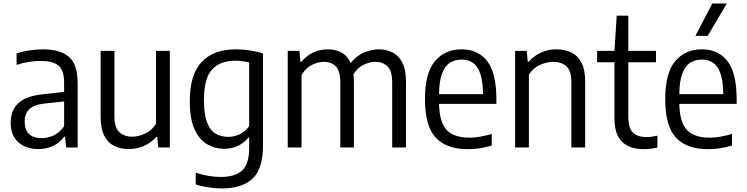

<svg xmlns="http://www.w3.org/2000/svg" viewBox="-20 -828 4192 1078"><path d="M195 9Q124.5 9 82.2 -30Q40 -69 40 -138.5Q40 -210 84.8 -250.2Q129.5 -290.5 227.5 -299.5L340 -312V-362.5Q340 -435 307.5 -460.5Q275 -486 209.5 -486Q180.5 -486 144.5 -480.8Q108.5 -475.5 73 -463.5V-528Q105 -539 145 -545Q185 -551 220 -551Q317 -551 366.5 -509.2Q416 -467.5 416 -359.5V0H351.5L345.5 -60H340Q315.5 -26 277.8 -8.5Q240 9 195 9ZM118.5 -146.5Q118.5 -52.5 215.5 -52.5Q247.5 -52.5 280.5 -67.2Q313.5 -82 340 -119V-258.5L233 -247Q173 -241 145.8 -216Q118.5 -191 118.5 -146.5Z M704 9Q658.5 9 622.5 -8.2Q586.5 -25.5 565.8 -65.2Q545 -105 545 -173V-542.5H622.5V-176.5Q622.5 -111 650.2 -85.8Q678 -60.5 722.5 -60.5Q754.5 -60.5 792.5 -77Q830.5 -93.5 856 -132.5V-542.5H933.5V0H868.5L862.5 -59H857.5Q826.5 -25 786.8 -8Q747 9 704 9Z M1224.5 230Q1190.5 230 1151 224.2Q1111.5 218.5 1079 207.5V141.5Q1117 154 1152 159.8Q1187 165.5 1220 165.5Q1300 165.5 1339.5 129.2Q1379 93 1379 2V-55H1374.5Q1353.5 -28.5 1318.8 -10.5Q1284 7.5 1238 7.5Q1187 7.5 1143 -18Q1099 -43.5 1072.2 -102.2Q1045.5 -161 1045.5 -260.5Q1045.5 -408 1111.5 -479.5Q1177.5 -551 1305 -551Q1343 -551 1384 -544.8Q1425 -538.5 1456.5 -527.5V-9.5Q1456.5 119.5 1398 174.8Q1339.5 230 1224.5 230ZM1262 -59.5Q1295 -59.5 1327 -74.8Q1359 -90 1379 -120.5V-477.5Q1363.5 -481.5 1342.2 -484.2Q1321 -487 1299.5 -487Q1215 -487 1170 -437Q1125 -387 1125 -268Q1125 -185 1142.8 -139.8Q1160.5 -94.5 1191.5 -77Q1222.5 -59.5 1262 -59.5Z M1595.5 0V-542.5H1661L1666.5 -481H1672Q1701.5 -516.5 1739.5 -533.8Q1777.5 -551 1820.5 -551Q1862.5 -551 1896.5 -533.2Q1930.5 -515.5 1949 -474Q1983.5 -516.5 2025.2 -533.8Q2067 -551 2106.5 -551Q2149.5 -551 2184.2 -533.5Q2219 -516 2239.2 -476Q2259.5 -436 2259.5 -367.5V0H2182V-364.5Q2182 -430.5 2155 -455.8Q2128 -481 2087 -481Q2059 -481 2024.5 -466Q1990 -451 1964.5 -411Q1967 -392 1967 -370V0H1890.5V-364.5Q1890.5 -430.5 1864.8 -455.8Q1839 -481 1798 -481Q1768 -481 1732.5 -464.2Q1697 -447.5 1673 -406.5V0Z M2607 9.5Q2487 9.5 2426.5 -55Q2366 -119.5 2366 -271.5Q2366 -418 2422 -484.5Q2478 -551 2571.5 -551Q2664 -551 2715.5 -484.8Q2767 -418.5 2767 -270V-245H2445Q2447.5 -138.5 2489.2 -96.8Q2531 -55 2616 -55Q2670 -55 2741 -76V-11Q2704 0 2671.8 4.8Q2639.5 9.5 2607 9.5ZM2571.5 -493.5Q2534.5 -493.5 2506.5 -476Q2478.5 -458.5 2462.2 -416Q2446 -373.5 2445 -299.5H2692Q2691 -373.5 2676 -416Q2661 -458.5 2634.5 -476Q2608 -493.5 2571.5 -493.5Z M2872 0V-542.5H2937.5L2943 -481.5H2948.5Q3011 -551 3105.5 -551Q3151.5 -551 3187.8 -533.5Q3224 -516 3244.8 -476.2Q3265.5 -436.5 3265.5 -369V0H3188V-365Q3188 -430.5 3160 -455.8Q3132 -481 3086 -481Q3053 -481 3014.2 -464.8Q2975.5 -448.5 2949.5 -409V0Z M3594 9.5Q3516.5 9.5 3473.2 -31.2Q3430 -72 3430 -164V-478.5H3332.5V-542.5H3430L3442.5 -740H3507.5V-542.5H3663V-478.5H3507.5V-175.5Q3507.5 -110 3532.8 -84.2Q3558 -58.5 3610 -58.5Q3636 -58.5 3671 -66V0.5Q3632.5 9.5 3594 9.5Z M3956 9.5Q3836 9.5 3775.5 -55Q3715 -119.5 3715 -271.5Q3715 -418 3771 -484.5Q3827 -551 3920.5 -551Q4013 -551 4064.5 -484.8Q4116 -418.5 4116 -270V-245H3794Q3796.5 -138.5 3838.2 -96.8Q3880 -55 3965 -55Q4019 -55 4090 -76V-11Q4053 0 4020.8 4.8Q3988.5 9.5 3956 9.5ZM3920.5 -493.5Q3883.5 -493.5 3855.5 -476Q3827.5 -458.5 3811.2 -416Q3795 -373.5 3794 -299.5H4041Q4040 -373.5 4025 -416Q4010 -458.5 3983.5 -476Q3957 -493.5 3920.5 -493.5ZM3884.5 -626.5 3979 -808H4060.5L3953.5 -626.5Z"/></svg>

Font: Encode Sans SmCnd
Style: Regular
Weight: 400
Width: 4
Designer: Multiple Designers
Foundry: Impallari Type
Version: Version 3.002; ttfautohint (v1.8.3) -l 8 -r 50 -G 200 -x 14 